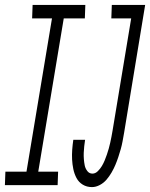

<svg xmlns="http://www.w3.org/2000/svg" viewBox="-60 -755 612 783"><path d="M315 8Q294 8 277.5 -2Q261 -12 252 -29Q243 -46 239 -65.5Q235 -85 234 -104.5Q233 -124 234.5 -144.5Q236 -165 239 -185H287Q285 -172 283.5 -158.5Q282 -145 281.5 -132Q281 -119 282 -106Q283 -93 285.5 -80.5Q288 -68 296 -57.5Q304 -47 317 -47Q329 -47 339 -57Q349 -67 355.5 -78Q362 -89 367 -101Q372 -113 376 -125Q380 -137 383.5 -149Q387 -161 389.5 -173Q392 -185 394.5 -197Q397 -209 399 -222L475 -680H394L396 -735H532L446 -213Q443 -196 440 -179.5Q437 -163 432.5 -147Q428 -131 422.5 -114.5Q417 -98 410.5 -82.5Q404 -67 395 -51.5Q386 -36 374.5 -22.5Q363 -9 347 -0.5Q331 8 315 8ZM-40 0 -38 -55H48L152 -680H71L73 -735H288L286 -680H200L96 -55H177L175 0Z"/></svg>

Font: Iosevka SS04 Light
Style: Italic
Weight: 300
Italic angle: -9°
Monospace: yes
Designer: Belleve Invis
Foundry: Belleve Invis
Version: Version 19.0.0; ttfautohint (v1.8.4)